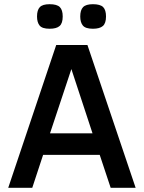

<svg xmlns="http://www.w3.org/2000/svg" viewBox="-20 -889 681 909"><path d="M19 0 246.1 -675.8H394L622.1 0H503.9L452.1 -155.8H184.1L132.8 0ZM216.8 -257.8H418L317.9 -562ZM481.9 -811Q481.9 -778.8 467 -765.9Q452.1 -752.9 419.9 -752.9Q384.8 -752.9 372.3 -768.1Q359.9 -783.2 359.9 -811Q359.9 -841.3 373.3 -855.2Q386.7 -869.1 419.9 -869.1Q454.6 -869.1 468.3 -855.5Q481.9 -841.8 481.9 -811ZM276.9 -811Q276.9 -778.8 262.2 -765.9Q247.6 -752.9 214.8 -752.9Q179.7 -752.9 167.5 -768.1Q155.3 -783.2 155.3 -811Q155.3 -841.3 168.5 -855.2Q181.6 -869.1 214.8 -869.1Q249.5 -869.1 263.2 -855.5Q276.9 -841.8 276.9 -811Z"/></svg>

Font: Clear Sans Medium
Style: Regular
Weight: 500
Foundry: Intel Corporation
Version: Version 1.00